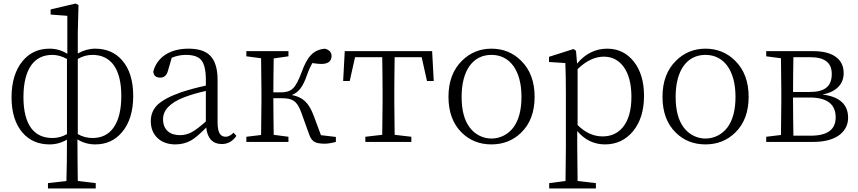

<svg xmlns="http://www.w3.org/2000/svg" viewBox="-20 -799 4833 1081"><path d="M519 262V232L418 220C417 137 416 59 416 -14C447 5 481 14 516 14C579 14 629 -9 668 -56C709 -105 730 -173 730 -259C730 -345 709 -412 668 -459C630 -503 579 -525 516 -525C483 -525 450 -516 418 -498V-617L422 -771L405 -779L265 -746V-717L359 -710V-496C329 -515 296 -525 259 -525C196 -525 146 -502 107 -455C66 -405 45 -337 45 -251C45 -166 66 -99 107 -52C145 -8 196 14 259 14C294 14 327 5 357 -13C357 80 356 157 354 220L250 232V262ZM275 -22C224 -22 184 -40 156 -77C127 -116 112 -175 112 -252C112 -331 127 -391 156 -432C184 -471 224 -490 275 -490C302 -490 330 -482 357 -467V-44C331 -29 304 -22 275 -22ZM501 -22C472 -22 444 -29 418 -44V-467C443 -482 471 -490 501 -490C552 -490 591 -471 619 -434C648 -395 663 -336 663 -259C663 -180 648 -121 619 -80C591 -41 552 -22 501 -22Z M968 14C1001 14 1030 6 1057 -9C1079 -22 1107 -46 1141 -81C1148 -19 1178 12 1229 12C1262 12 1290 -3 1311 -34L1295 -52C1280 -37 1265 -29 1251 -29C1236 -29 1224 -35 1217 -47C1209 -60 1205 -81 1205 -112V-350C1205 -412 1191 -457 1164 -485C1138 -512 1097 -525 1041 -525C937 -525 864 -477 843 -396C845 -373 858 -362 882 -362C905 -362 919 -375 926 -402L947 -474C974 -485 1001 -490 1026 -490C1067 -490 1095 -481 1112 -462C1130 -441 1139 -404 1139 -350V-317C1087 -306 1041 -293 1001 -280C938 -258 893 -234 866 -208C841 -183 829 -153 829 -117C829 -76 843 -43 870 -19C895 3 928 14 968 14ZM994 -38C965 -38 942 -45 925 -60C907 -76 898 -99 898 -128C898 -179 937 -220 1016 -251C1053 -265 1094 -277 1139 -287V-115C1106 -86 1080 -66 1060 -55C1039 -44 1017 -38 994 -38Z M1810 10C1824 10 1844 7 1871 0V-28L1787 -38L1746 -148C1719 -220 1686 -252 1623 -264C1662 -279 1686 -311 1709 -378C1718 -404 1728 -426 1739 -444C1757 -441 1774 -439 1789 -439C1826 -439 1845 -453 1847 -482C1847 -505 1834 -519 1808 -525C1745 -518 1711 -483 1678 -392C1661 -346 1645 -315 1628 -300C1613 -286 1592 -279 1563 -279H1519C1519 -334 1520 -398 1521 -470L1604 -482V-511H1367V-482L1450 -471C1451 -398 1452 -335 1452 -284V-227C1452 -176 1451 -114 1450 -39L1367 -29V0H1604V-29L1521 -40C1520 -113 1519 -182 1519 -246H1567C1628 -246 1652 -230 1675 -169L1720 -44C1735 -1 1754 10 1810 10Z M2296 0V-29L2202 -40C2201 -113 2200 -176 2200 -227V-284C2200 -339 2201 -404 2202 -477H2354L2384 -343H2422L2413 -511H1921L1912 -343H1949L1979 -477H2132C2133 -404 2134 -339 2134 -284V-227C2134 -176 2133 -113 2132 -40L2037 -29V0Z M2580 -52C2625 -8 2680 14 2747 14C2813 14 2869 -8 2914 -52C2965 -101 2990 -169 2990 -254C2990 -339 2965 -407 2914 -457C2869 -502 2813 -525 2747 -525C2682 -525 2626 -502 2581 -457C2530 -407 2505 -339 2505 -254C2505 -168 2530 -101 2580 -52ZM2871 -82C2808 2 2686 2 2624 -82C2594 -122 2579 -179 2579 -254C2579 -402 2642 -490 2747 -490C2851 -490 2916 -402 2916 -254C2916 -180 2901 -123 2871 -82Z M3335 262V232L3232 220C3231 140 3230 77 3230 32V-61C3273 -11 3325 14 3386 14C3451 14 3503 -11 3544 -60C3585 -110 3606 -176 3606 -259C3606 -339 3587 -404 3548 -453C3509 -501 3460 -525 3399 -525C3333 -525 3276 -497 3229 -441L3223 -513L3209 -523L3071 -479V-450L3163 -444C3165 -396 3166 -341 3166 -279V34C3166 79 3165 141 3164 220L3072 232V262ZM3373 -31C3322 -31 3275 -52 3232 -95V-410C3281 -457 3330 -480 3379 -480C3426 -480 3463 -461 3491 -423C3520 -383 3535 -327 3535 -254C3535 -179 3519 -122 3487 -83C3458 -48 3420 -31 3373 -31Z M3785 -52C3830 -8 3885 14 3952 14C4018 14 4074 -8 4119 -52C4170 -101 4195 -169 4195 -254C4195 -339 4170 -407 4119 -457C4074 -502 4018 -525 3952 -525C3887 -525 3831 -502 3786 -457C3735 -407 3710 -339 3710 -254C3710 -168 3735 -101 3785 -52ZM4076 -82C4013 2 3891 2 3829 -82C3799 -122 3784 -179 3784 -254C3784 -402 3847 -490 3952 -490C4056 -490 4121 -402 4121 -254C4121 -180 4106 -123 4076 -82Z M4558 0C4624 0 4675 -14 4710 -42C4740 -67 4755 -98 4755 -136C4755 -211 4707 -255 4610 -267C4651 -274 4682 -290 4703 -313C4721 -333 4730 -358 4730 -387C4730 -426 4716 -456 4688 -477C4658 -500 4615 -511 4559 -511H4294V-482L4377 -471C4378 -398 4379 -335 4379 -284V-227C4379 -176 4378 -114 4377 -39L4294 -29V0ZM4447 -35C4446 -108 4445 -172 4445 -227V-250H4538C4636 -250 4685 -213 4685 -138C4685 -69 4638 -35 4544 -35ZM4445 -281C4445 -342 4446 -408 4447 -477H4542C4623 -477 4663 -446 4663 -383C4663 -312 4624 -281 4536 -281Z"/></svg>

Font: AllPunType Light
Style: Regular
Weight: 300
Version: 1.0